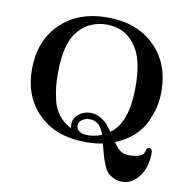

<svg xmlns="http://www.w3.org/2000/svg" viewBox="-94 -788 1051 1074"><g transform="rotate(10 431.5 -251.5)"><path d="M64 -339Q64 -499 163.5 -598Q263 -697 432 -697Q598 -697 698.5 -599Q799 -501 799 -339Q799 -294 789 -251Q779 -208 757.5 -162.5Q736 -117 693.5 -79Q651 -41 592 -18Q606 3 619 16Q632 29 644.5 34Q657 39 664.5 40Q672 41 684 41Q763 41 769 2Q772 -18 787 -18Q805 -18 805 8Q805 47 793 87Q781 127 748 160.5Q715 194 668 194Q641 194 620 183.5Q599 173 586.5 160Q574 147 562 117.5Q550 88 544 66.5Q538 45 527 2Q482 11 432 11Q261 11 162.5 -86Q64 -183 64 -339ZM211 -340Q211 -299 214 -268Q217 -237 227.5 -190.5Q238 -144 266 -108Q294 -72 337 -51Q334 -58 334 -73Q334 -108 363 -131.5Q392 -155 431 -155Q462 -155 489 -138.5Q516 -122 528 -107.5Q540 -93 556 -69Q652 -135 652 -340Q652 -480 611 -552Q552 -657 431 -657Q411 -657 390 -653Q369 -649 343 -638Q317 -627 291.5 -603.5Q266 -580 248 -546Q211 -475 211 -340ZM370 -73Q370 -64 373.5 -55.5Q377 -47 392 -38Q407 -29 432 -29Q478 -29 514 -45Q491 -119 432 -119Q407 -119 388.5 -106Q370 -93 370 -73Z"/></g></svg>

Font: CMU Serif
Style: Bold
Weight: 700
Version: Version 0.7.0